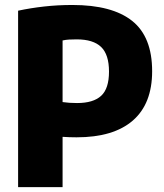

<svg xmlns="http://www.w3.org/2000/svg" viewBox="-20 -770 676 790"><path d="M54.5 0V-726Q106 -737 161.5 -743.2Q217 -749.5 278 -749.5Q441.5 -749.5 523.8 -684Q606 -618.5 606 -477Q606 -343 526.5 -274Q447 -205 295 -205Q279 -205 265.8 -205.5Q252.5 -206 237.5 -207V0ZM297 -346Q364 -346 396.2 -375.8Q428.5 -405.5 428.5 -475.5Q428.5 -545.5 396 -576.8Q363.5 -608 295.5 -608Q277.5 -608 264.2 -607.2Q251 -606.5 237.5 -603.5V-350Q252 -348 266 -347Q280 -346 297 -346Z"/></svg>

Font: Encode Sans SC SemiCondensed ExtraBold
Style: Regular
Weight: 800
Width: 4
Designer: Multiple Designers
Foundry: Impallari Type
Version: Version 3.002